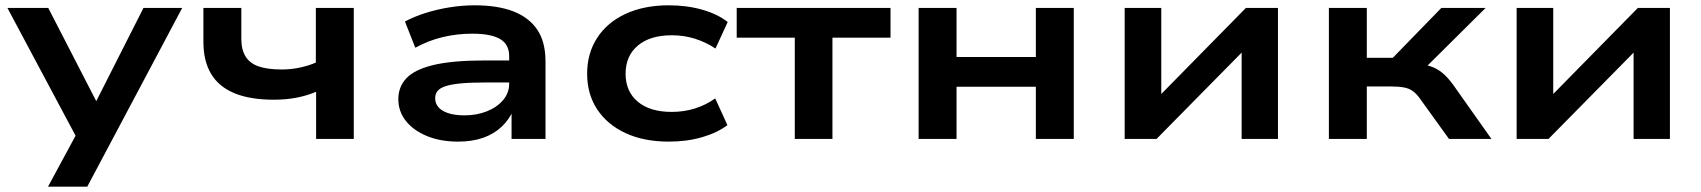

<svg xmlns="http://www.w3.org/2000/svg" viewBox="-20 -524 6413 724"><path d="M161 180 287 -53V29L8 -494H162L353 -123H333L521 -494H667L309 180Z M1172 0V-178Q1140 -164 1100 -156Q1060 -148 1013 -148Q923 -148 864 -172.5Q805 -197 776 -245.5Q747 -294 747 -366V-494H890V-377Q890 -337 906 -311Q922 -285 955.5 -273.5Q989 -262 1042 -262Q1077 -262 1110 -269Q1143 -276 1171 -288V-494H1314V0Z M1707 10Q1641 10 1590 -11Q1539 -32 1510.5 -68Q1482 -104 1482 -150Q1482 -197 1513 -229.5Q1544 -262 1615 -279Q1686 -296 1806 -296H1919V-213H1810Q1754 -213 1717.5 -209.5Q1681 -206 1660 -199Q1639 -192 1630 -181Q1621 -170 1621 -154Q1621 -123 1650.5 -106Q1680 -89 1732 -89Q1778 -89 1816.5 -104.5Q1855 -120 1877.5 -147Q1900 -174 1900 -208V-312Q1900 -357 1865.5 -377Q1831 -397 1761 -397Q1703 -397 1649 -384Q1595 -371 1546 -344L1507 -443Q1543 -462 1586 -475.5Q1629 -489 1676.5 -496.5Q1724 -504 1770 -504Q1857 -504 1916 -481Q1975 -458 2006 -412Q2037 -366 2037 -292V0H1909V-108H1915Q1900 -73 1871.5 -46Q1843 -19 1802 -4.5Q1761 10 1707 10Z M2502 10Q2408 10 2339 -22Q2270 -54 2232 -111.5Q2194 -169 2194 -246Q2194 -323 2232 -381.5Q2270 -440 2339.5 -472Q2409 -504 2502 -504Q2570 -504 2628 -487.5Q2686 -471 2724 -441L2678 -341Q2642 -365 2600.5 -378Q2559 -391 2514 -391Q2431 -391 2385 -352Q2339 -313 2339 -246Q2339 -179 2385 -140.5Q2431 -102 2513 -102Q2559 -102 2600.5 -115Q2642 -128 2677 -153L2723 -52Q2684 -23 2627 -6.5Q2570 10 2502 10Z M2977 0V-382H2758V-494H3338V-382H3119V0Z M3444 0V-494H3587V-309H3886V-494H4029V0H3886V-197H3587V0Z M4221 0V-494H4359V-135H4325L4678 -494H4799V0H4662V-360H4696L4341 0Z M4991 0V-494H5134V-306H5232L5415 -494H5582L5330 -244L5315 -285Q5348 -282 5372.5 -274.5Q5397 -267 5418.5 -249.5Q5440 -232 5462 -201L5604 0H5444L5336 -150Q5322 -170 5307.5 -180.5Q5293 -191 5273 -194.5Q5253 -198 5222 -198H5134V0Z M5699 0V-494H5837V-135H5803L6156 -494H6277V0H6140V-360H6174L5819 0Z"/></svg>

Font: Nunito Sans 10pt Expanded
Style: Bold
Weight: 700
Width: 7
Designer: Vernon Adams
Foundry: Vernon Adams
Version: Version 3.101;gftools[0.9.27]